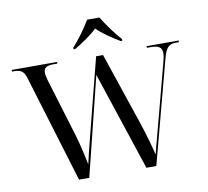

<svg xmlns="http://www.w3.org/2000/svg" viewBox="-96 -1038 1239 1145"><g transform="rotate(-10 523.5 -465.5)"><path d="M394 -781V-771H404C442 -793 511 -839 542 -871C571 -839 641 -793 679 -771H689V-781C650 -824 605 -886 579 -931H504C478 -886 433 -824 394 -781ZM93 -651 291 0H353L501 -597L699 0H759L925 -626C941 -685 959 -704 1001 -704H1020V-714H826V-704H849C896 -704 917 -692 917 -656C917 -642 914 -625 908 -603L797 -183C780 -120 778 -113 767 -68C756 -114 735 -191 707 -274L561 -707H519L400 -240C384 -176 369 -119 361 -80C348 -145 334 -207 316 -267L209 -619C204 -637 201 -652 201 -664C201 -693 219 -704 261 -704H284V-714H9V-704H22C64 -704 81 -691 93 -651Z"/></g></svg>

Font: Noto Serif Display
Style: Regular
Weight: 400
Designer: Monotype Design Team
Foundry: Monotype Imaging Inc.
Version: Version 2.009